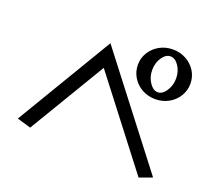

<svg xmlns="http://www.w3.org/2000/svg" viewBox="-123 -983 1203 1072"><g transform="rotate(20 478.5 -447.0)"><path d="M392 -729 50 -157 132 -133 404 -587 796 -78 872 -106ZM782 -594.5Q760 -562 733 -562Q706 -562 684 -594.5Q662 -627 662 -669Q662 -711 683.5 -743Q705 -775 733 -775Q761 -775 782.5 -743Q804 -711 804 -669Q804 -627 782 -594.5ZM654.5 -540.5Q690 -521 733 -521Q776 -521 811.5 -540.5Q847 -560 868 -594Q889 -628 889 -669Q889 -710 868 -743.5Q847 -777 811.5 -796.5Q776 -816 733 -816Q690 -816 654.5 -796.5Q619 -777 598 -743.5Q577 -710 577 -669Q577 -628 598 -594Q619 -560 654.5 -540.5Z"/></g></svg>

Font: LXGW Marker Gothic
Style: Regular
Weight: 400
Version: Version 1.001